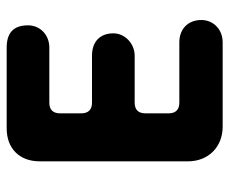

<svg xmlns="http://www.w3.org/2000/svg" viewBox="-76 -612 688 576"><g transform="rotate(-90 268.0 -324.0)"><path d="M429 0C468 0 496 -28 496 -64C496 -104 469 -130 429 -130H248C227 -130 216 -141 216 -162V-232C216 -253 227 -264 248 -264H389C425 -264 456 -293 456 -328C456 -367 432 -392 389 -392H248C227 -392 216 -403 216 -424V-488C216 -509 227 -520 248 -520H413C452 -520 480 -548 480 -584C480 -627 458 -648 413 -648H171C111 -648 72 -610 72 -549V-104C72 -43 115 0 176 0Z"/></g></svg>

Font: Dongle
Style: Bold
Weight: 700
Designer: Yanghee Ryu
Foundry: Yanghee Ryu
Version: Version 2.000